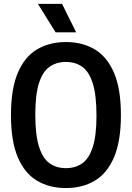

<svg xmlns="http://www.w3.org/2000/svg" viewBox="-20 -968 686 998"><path d="M322.5 9.5Q237 9.5 172.8 -28.5Q108.5 -66.5 72.8 -150Q37 -233.5 37 -370Q37 -506.5 72.8 -590Q108.5 -673.5 172.8 -711.5Q237 -749.5 322.5 -749.5Q408 -749.5 472.2 -711.5Q536.5 -673.5 572.5 -590Q608.5 -506.5 608.5 -370Q608.5 -233.5 572.5 -150Q536.5 -66.5 472.2 -28.5Q408 9.5 322.5 9.5ZM322.5 -94Q372 -94 407.5 -119Q443 -144 462.2 -203.8Q481.5 -263.5 481.5 -367Q481.5 -473.5 462.2 -534.5Q443 -595.5 407.5 -620.8Q372 -646 322.5 -646Q273.5 -646 237.8 -621Q202 -596 182.8 -536.2Q163.5 -476.5 163.5 -373Q163.5 -266.5 182.8 -205.5Q202 -144.5 237.8 -119.2Q273.5 -94 322.5 -94ZM269 -800 177 -948H302.5L376 -800Z"/></svg>

Font: Encode Sans Cnd SmBold
Style: Regular
Weight: 600
Width: 3
Designer: Multiple Designers
Foundry: Impallari Type
Version: Version 3.002; ttfautohint (v1.8.3) -l 8 -r 50 -G 200 -x 14 